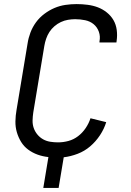

<svg xmlns="http://www.w3.org/2000/svg" viewBox="-20 -763 640 940"><path d="M192 157 217 6Q189 3 164 -6Q139 -15 118 -30.5Q97 -46 83.5 -68Q70 -90 62.5 -115.5Q55 -141 55.5 -169Q56 -197 61 -225L115 -550Q119 -577 129 -603.5Q139 -630 156 -653.5Q173 -677 197 -695Q221 -713 247 -724Q273 -735 300.5 -739Q328 -743 355 -743Q382 -743 409 -739.5Q436 -736 459.5 -727Q483 -718 503 -702Q523 -686 535.5 -664.5Q548 -643 551.5 -616.5Q555 -590 551 -563L550 -555H467V-560Q472 -585 464 -607.5Q456 -630 438.5 -644.5Q421 -659 397 -664Q373 -669 348 -669Q331 -669 313 -666Q295 -663 278 -655Q261 -647 246.5 -634.5Q232 -622 222 -606.5Q212 -591 206 -573.5Q200 -556 197 -538L143 -213Q140 -193 139.5 -173.5Q139 -154 145 -136.5Q151 -119 163 -104.5Q175 -90 191 -81Q207 -72 226 -69Q245 -66 264 -66Q290 -66 315.5 -73Q341 -80 362.5 -96.5Q384 -113 399.5 -136Q415 -159 423 -184L500 -165Q490 -132 469.5 -101Q449 -70 421.5 -46.5Q394 -23 360 -10Q326 3 292 7L267 157Z"/></svg>

Font: Iosevka Extended
Style: Italic
Weight: 400
Width: 7
Italic angle: -9°
Monospace: yes
Designer: Belleve Invis
Foundry: Belleve Invis
Version: Version 32.5.0; ttfautohint (v1.8.4)